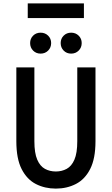

<svg xmlns="http://www.w3.org/2000/svg" viewBox="-20 -1096 656 1128"><path d="M308 12Q243.5 12 191 -14.8Q138.5 -41.5 107.2 -102.5Q76 -163.5 76 -266.5V-700H182V-266.5Q182 -196.5 198.8 -158Q215.5 -119.5 244 -104Q272.5 -88.5 308 -88.5Q343 -88.5 371.8 -104Q400.5 -119.5 417.2 -158Q434 -196.5 434 -266.5V-700H541V-266.5Q541 -164.5 510 -103.5Q479 -42.5 426 -15.2Q373 12 308 12ZM218.5 -781Q192 -781 174.5 -798.8Q157 -816.5 157 -843Q157 -869 174.5 -886.5Q192 -904 218.5 -904Q245 -904 262.8 -886.5Q280.5 -869 280.5 -843Q280.5 -816.5 262.8 -798.8Q245 -781 218.5 -781ZM398 -781Q371.5 -781 354 -798.8Q336.5 -816.5 336.5 -843Q336.5 -869 354 -886.5Q371.5 -904 398 -904Q424.5 -904 442.2 -886.5Q460 -869 460 -843Q460 -816.5 442.2 -798.8Q424.5 -781 398 -781ZM143 -990V-1076H473V-990Z"/></svg>

Font: Overpass Mono SemiBold
Style: Regular
Weight: 600
Monospace: yes
Designer: Delve Withrington, Dave Bailey
Foundry: Delve Fonts LLC
Version: Version 4.000